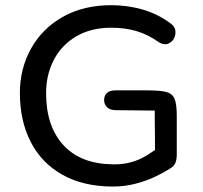

<svg xmlns="http://www.w3.org/2000/svg" viewBox="-20 -699 769 729"><path d="M55.5 -345.4Q55.5 -438.7 98.1 -515Q140.6 -591.3 219.1 -635.3Q297.7 -679.3 402.3 -679.3Q466.2 -679.3 523.8 -662.1Q581.5 -645 627.3 -610.2Q648.2 -596.2 646 -572.3Q643.8 -548.3 625 -536.5Q606.3 -524.7 583.1 -538.7Q543 -567.4 499.4 -580.6Q455.9 -593.8 401.9 -593.8Q325.9 -593.8 270.1 -561.2Q214.3 -528.7 184.7 -472.2Q155 -415.7 155 -345.4Q155 -219.6 220.9 -147.8Q286.7 -76.1 410 -75Q443.9 -74.6 470.8 -81.4Q497.7 -88.2 518.6 -98.6Q539.4 -108.9 561.2 -124.8Q576.8 -133.9 588.1 -142L568.6 -87.5Q568.6 -185.7 567.6 -244Q567.6 -261.8 567.6 -279.1Q498.4 -279.5 417.6 -280.7Q397.9 -281.3 386.6 -291.8Q375.3 -302.2 375.3 -319.4Q375.3 -336.5 386.4 -346.2Q397.5 -355.9 417.6 -355.9H537Q589.3 -355.9 611.8 -349.7Q634.4 -343.5 642.8 -323.8Q651.2 -304 651.2 -256.9V-117.6V-110.6Q650.6 -90.6 645.6 -79.7Q640.7 -68.8 628 -60.5Q602.7 -44.1 569.4 -28.2Q536.1 -12.2 493.9 -1.3Q451.7 9.6 406.7 9.3Q296 8.9 216.6 -35.7Q137.3 -80.3 96.4 -160.6Q55.5 -240.9 55.5 -345.4Z"/></svg>

Font: SN Pro Thin
Style: Regular
Weight: 200
Designer: Tobias Whetton
Foundry: Supernotes
Version: Version 1.003;Glyphs 3.3 (3324)